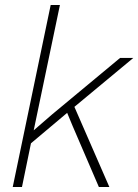

<svg xmlns="http://www.w3.org/2000/svg" viewBox="-20 -749 554 769"><path d="M31 0 183 -729H220L115 -227L189 -291L461 -517H514L278 -321L418 0H376L271 -244L249 -297L104 -175L68 0Z"/></svg>

Font: Mona Sans ExtraLight
Style: Italic
Weight: 200
Italic angle: -11.6951°
Designer: Deni Anggara
Foundry: GitHub
Version: Version 2.000